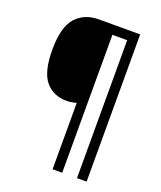

<svg xmlns="http://www.w3.org/2000/svg" viewBox="-159 -860 911 1087"><g transform="rotate(20 296.0 -316.5)"><path d="M495 127H437V-704H348V127H290V-273Q277 -269 261.5 -266.5Q246 -264 231 -264Q150 -264 103.5 -320.5Q57 -377 57 -509Q57 -645 108 -702.5Q159 -760 248 -760H495Z"/></g></svg>

Font: Noto Sans Gurmukhi UI SemiCondensed
Style: Regular
Weight: 400
Width: 4
Designer: Jelle Bosma - Monotype Design Team
Foundry: Monotype Imaging Inc.
Version: Version 2.004; ttfautohint (v1.8.4.7-5d5b)